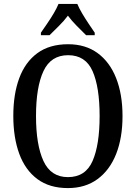

<svg xmlns="http://www.w3.org/2000/svg" viewBox="-20 -951 694 981"><path d="M327 10Q233 10 171 -36Q109 -82 78.5 -165Q48 -248 48 -359Q48 -470 78.5 -552Q109 -634 171 -679.5Q233 -725 328 -725Q417 -725 479 -679.5Q541 -634 573.5 -551.5Q606 -469 606 -358Q606 -247 573.5 -164.5Q541 -82 478.5 -36Q416 10 327 10ZM327 -46Q417 -46 453 -128.5Q489 -211 489 -358Q489 -506 453 -587.5Q417 -669 328 -669Q240 -669 202 -587.5Q164 -506 164 -358Q164 -211 202 -128.5Q240 -46 327 -46ZM189 -784Q202 -803 220 -829Q238 -855 254 -882Q270 -909 279 -931H375Q384 -909 400 -882Q416 -855 433.5 -829Q451 -803 464 -784V-771H420Q399 -792 372.5 -818.5Q346 -845 327 -871Q307 -844 281 -818.5Q255 -793 233 -771H189Z"/></svg>

Font: Noto Serif Lao Condensed Medium
Style: Regular
Weight: 500
Width: 3
Designer: Monotype Design Team
Foundry: Monotype Imaging Inc.
Version: Version 2.003; ttfautohint (v1.8.4.7-5d5b)